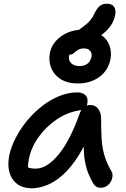

<svg xmlns="http://www.w3.org/2000/svg" viewBox="-20 -1005 681 1035"><path d="M151 10Q104 10 73.5 -12.5Q43 -35 31.5 -74Q20 -113 29 -163Q39 -212 64.5 -261.5Q90 -311 126.5 -355Q163 -399 207.5 -433.5Q252 -468 300.5 -487.5Q349 -507 398 -507Q425 -507 441 -491Q457 -475 450 -444Q448 -431 438.5 -422Q429 -413 413 -411Q344 -401 285.5 -361Q227 -321 187.5 -265.5Q148 -210 136 -149Q131 -124 130.5 -103.5Q130 -83 138 -51L97 -131Q116 -109 131.5 -102.5Q147 -96 173 -96Q233 -96 296 -172.5Q359 -249 410 -395Q418 -416 433.5 -427.5Q449 -439 467 -439Q495 -439 510 -417.5Q525 -396 525 -366Q525 -308 527.5 -261Q530 -214 541.5 -172Q553 -130 579 -85Q587 -74 586.5 -58Q586 -42 578 -27Q570 -12 556 -2.5Q542 7 523 7Q508 7 498 0.5Q488 -6 482 -17Q467 -43 456 -70.5Q445 -98 438.5 -132.5Q432 -167 431 -213.5Q430 -260 435 -323L477 -325Q444 -230 403.5 -166Q363 -102 319.5 -63Q276 -24 233 -7Q190 10 151 10ZM401 -555Q344 -555 307 -578.5Q270 -602 255.5 -640Q241 -678 249 -721Q257 -758 282.5 -785.5Q308 -813 343.5 -828.5Q379 -844 415 -844Q437 -844 447 -831Q457 -818 453 -797Q450 -784 439.5 -773.5Q429 -763 409 -754Q380 -743 368 -731.5Q356 -720 352 -702Q348 -680 363.5 -664.5Q379 -649 409 -649Q434 -649 450.5 -661Q467 -673 473 -698Q477 -716 466.5 -730Q456 -744 433 -744Q413 -744 400.5 -736Q388 -728 379 -719.5Q370 -711 360 -711Q336 -711 327.5 -719Q319 -727 323 -749Q331 -786 362.5 -811.5Q394 -837 443 -837Q495 -837 526.5 -815.5Q558 -794 570.5 -759Q583 -724 575 -683Q566 -642 541 -613.5Q516 -585 479.5 -570Q443 -555 401 -555ZM414 -775Q392 -775 382 -782.5Q372 -790 375 -802Q377 -818 388 -829.5Q399 -841 420 -855Q448 -875 463 -891.5Q478 -908 491 -936Q506 -965 521 -975Q536 -985 555 -985Q583 -985 594.5 -969Q606 -953 601 -924Q593 -882 562.5 -848.5Q532 -815 491.5 -795Q451 -775 414 -775Z"/></svg>

Font: Shantell Sans Medium
Style: Italic
Weight: 500
Italic angle: -11°
Designer: Stephen Nixon, Anya Danilova, Shantell Martin
Foundry: Arrow Type
Version: Version 1.011;[c5ecc13dd]